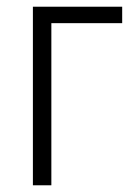

<svg xmlns="http://www.w3.org/2000/svg" viewBox="-20 -552 399 572"><path d="M344 -532V-483H133V0H78V-532Z"/></svg>

Font: Noto Sans UI SemiCondensed Light
Style: Regular
Weight: 300
Width: 4
Designer: Monotype Design Team
Foundry: Monotype Imaging Inc.
Version: Version 1.901